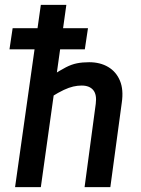

<svg xmlns="http://www.w3.org/2000/svg" viewBox="-20 -770 581 790"><path d="M328 0 374 -343Q379 -381 363.5 -399.5Q348 -418 316 -418Q299 -418 281.5 -414Q264 -410 242.5 -400Q221 -390 189 -370L195 -460Q228 -481 251 -493Q274 -505 296.5 -509.5Q319 -514 347 -514Q392 -514 425 -494.5Q458 -475 473.5 -438Q489 -401 481 -347L434 0ZM42 0 148 -750H253L148 0ZM19 -567 32 -654H342L329 -567Z"/></svg>

Font: Finlandica Medium
Style: Italic
Weight: 500
Italic angle: -8°
Designer: Niklas Ekholm, Juho Hiilivirta, Jaakko Suomalainen
Foundry: Helsinki Type Studio
Version: Version 1.063